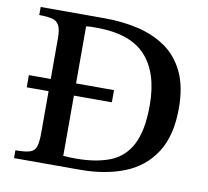

<svg xmlns="http://www.w3.org/2000/svg" viewBox="-75 -740 892 822"><g transform="rotate(10 371.5 -328.5)"><path d="M325 0H37V-34Q79 -34 99.5 -40.5Q120 -47 126.5 -67Q133 -87 133 -128V-308H38V-361H133V-539Q133 -575 124 -593Q115 -611 94 -616.5Q73 -622 37 -622V-657H316Q393 -657 461.5 -641Q530 -625 582.5 -588.5Q635 -552 665 -489Q695 -426 695 -332Q695 -213 647.5 -139.5Q600 -66 516.5 -33Q433 0 325 0ZM408 -308H243V-46Q269 -44 298 -44Q384 -44 445 -67.5Q506 -91 538 -152Q570 -213 570 -323Q570 -464 502.5 -537.5Q435 -611 289 -611Q277 -611 267 -611Q257 -611 243 -609V-361H408Z"/></g></svg>

Font: STIX Two Text Medium
Style: Regular
Weight: 500
Designer: Ross Mills, John Hudson & Paul Hanslow, Tiro Typeworks Ltd; with prior portions MicroPress Inc., and Coen Hoffman.
Foundry: Tiro Typeworks Ltd
Version: Version 2.13 b171